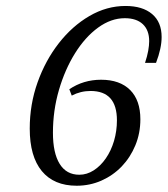

<svg xmlns="http://www.w3.org/2000/svg" viewBox="-20 -602 554 634"><path d="M233.1 11.3Q158.1 11.3 118.1 -37.1Q78.2 -85.5 78.2 -177.4Q78.2 -257.3 104 -329.8Q129.8 -402.4 174.2 -459.3Q218.5 -516.1 275.4 -549.2Q332.3 -582.3 394.4 -582.3Q450.8 -582.3 482.3 -555.6Q513.7 -529 513.7 -479.8Q513.7 -442.7 495.2 -394.4H458.9Q466.1 -416.1 469.4 -434.3Q472.6 -452.4 472.6 -466.1Q472.6 -502.4 451.6 -522.2Q430.6 -541.9 391.9 -541.9Q346.8 -541.9 304 -510.9Q261.3 -479.8 227.8 -426.2Q194.4 -372.6 174.6 -304.8Q154.8 -237.1 154.8 -163.7Q154.8 -96.8 177 -60.9Q199.2 -25 241.9 -25Q266.9 -25 289.5 -39.5Q312.1 -54 329.4 -79Q346.8 -104 356.5 -136.7Q366.1 -169.4 366.1 -204.8Q366.1 -253.2 344.4 -277.4Q322.6 -301.6 279 -301.6Q246 -301.6 216.9 -286.3L208.9 -307.3Q255.6 -338.7 313.7 -338.7Q375.8 -338.7 409.7 -304.8Q443.5 -271 443.5 -208.1Q443.5 -162.1 427 -122.2Q410.5 -82.3 381.9 -52.4Q353.2 -22.6 314.9 -5.6Q276.6 11.3 233.1 11.3Z"/></svg>

Font: Playfair 9pt
Style: Italic
Weight: 400
Italic angle: -15.6°
Designer: Claus Eggers Sørensen
Foundry: Claus Eggers Sørensen
Version: Version 2.001;gftools[0.9.30]